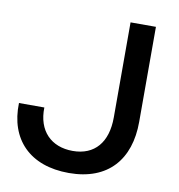

<svg xmlns="http://www.w3.org/2000/svg" viewBox="-80 -773 799 857"><g transform="rotate(10 319.5 -345.0)"><path d="M558 -269V-700H443V-269C443 -156 387 -90 288 -90C190 -90 127 -153 130 -259H15C10 -94 111 10 288 10C466 10 558 -99 558 -269Z"/></g></svg>

Font: Goli Medium
Style: Regular
Weight: 500
Designer: jaikishan Patel
Foundry: MagicType
Version: Version 1.000;Glyphs 3.2 (3242)